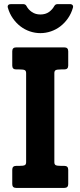

<svg xmlns="http://www.w3.org/2000/svg" viewBox="-20 -920 394 940"><path d="M314 -19Q314 0 294.9 0H59.1Q40 0 40 -19V-88.9Q40 -107.9 59.1 -107.9H74.2Q94.2 -107.9 101.1 -111.3Q107.9 -114.7 107.9 -126V-562Q107.9 -573.2 101.1 -576.7Q94.2 -580.1 74.2 -580.1H59.1Q40 -580.1 40 -599.1V-668.9Q40 -688 59.1 -688H294.9Q314 -688 314 -668.9V-599.1Q314 -580.1 294.9 -580.1H279.8Q258.8 -580.1 252.4 -576.4Q246.1 -572.8 246.1 -562V-126Q246.1 -114.7 252.9 -111.3Q259.8 -107.9 279.8 -107.9H294.9Q314 -107.9 314 -88.9ZM336.9 -881.8Q328.6 -853 312.5 -830.1Q296.4 -807.1 275.4 -791Q254.4 -774.9 229.2 -766.4Q204.1 -757.8 177.7 -757.8Q151.4 -757.8 126.2 -766.4Q101.1 -774.9 80.1 -791Q59.1 -807.1 43 -830.1Q26.9 -853 18.6 -881.8Q16.1 -889.6 20 -894.8Q23.9 -899.9 33.7 -899.9H92.8Q98.1 -899.9 102.5 -897.9Q106.9 -896 109.9 -890.1Q118.7 -873 136.2 -861.1Q153.8 -849.1 177.7 -849.1Q202.6 -849.1 219.5 -861.1Q236.3 -873 245.6 -890.1Q249 -896 253.2 -897.9Q257.3 -899.9 262.7 -899.9H321.8Q331.5 -899.9 335.4 -894.8Q339.4 -889.6 336.9 -881.8Z"/></svg>

Font: New Telegraph
Style: Bold
Weight: 700
Designer: Frank Baranowski
Foundry: Frank Baranowski
Version: Version 3.001